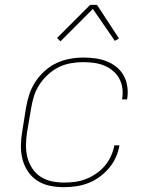

<svg xmlns="http://www.w3.org/2000/svg" viewBox="-20 -766 640 794"><path d="M243 8Q213 8 185 2Q157 -4 134 -19Q111 -34 95.5 -57Q80 -80 73 -107.5Q66 -135 66.5 -164.5Q67 -194 72 -223L88 -323Q93 -351 102 -378Q111 -405 127.5 -429.5Q144 -454 166.5 -474Q189 -494 215.5 -506Q242 -518 270 -523Q298 -528 326 -528Q351 -528 375.5 -524.5Q400 -521 422.5 -512Q445 -503 463 -488Q481 -473 492 -452.5Q503 -432 506.5 -407.5Q510 -383 506 -357L505 -355H484L485 -357Q489 -380 486 -401.5Q483 -423 473 -441.5Q463 -460 446.5 -473.5Q430 -487 410.5 -495Q391 -503 369 -506Q347 -509 324 -509Q299 -509 273 -504.5Q247 -500 223.5 -488.5Q200 -477 179.5 -458.5Q159 -440 144 -417.5Q129 -395 121 -370Q113 -345 109 -320L92 -220Q88 -194 87.5 -167.5Q87 -141 93 -116.5Q99 -92 112.5 -71Q126 -50 146.5 -36Q167 -22 193 -16.5Q219 -11 245 -11Q268 -11 290.5 -14Q313 -17 335 -25.5Q357 -34 377.5 -48Q398 -62 413.5 -80.5Q429 -99 439 -121Q449 -143 453 -165H474Q470 -140 459 -115.5Q448 -91 430.5 -70.5Q413 -50 391 -34Q369 -18 344 -8.5Q319 1 293.5 4.5Q268 8 243 8ZM230 -595 216 -609 353 -746H381L472 -607L455 -597L364 -729Z"/></svg>

Font: Iosevka Aile Thin Oblique
Style: Regular
Weight: 100
Italic angle: -9°
Designer: Belleve Invis
Foundry: Belleve Invis
Version: Version 31.1.0; ttfautohint (v1.8.4)